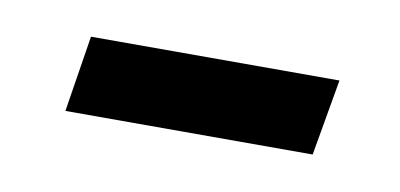

<svg xmlns="http://www.w3.org/2000/svg" viewBox="-27 -348 325 156"><g transform="rotate(10 136.0 -270.5)"><path d="M30 -239 40 -302H245L234 -239Z"/></g></svg>

Font: Archivo Condensed ExtraLight
Style: Italic
Weight: 250
Width: 3
Italic angle: -10°
Designer: Hector Gatti
Foundry: Omnibus-Type
Version: Version 2.001